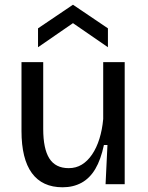

<svg xmlns="http://www.w3.org/2000/svg" viewBox="-20 -780 627 813"><path d="M245 13Q159 13 115 -47Q71 -107 71 -226V-517H163V-234Q163 -150 189 -109Q215 -68 271 -68Q302 -68 326.5 -83Q351 -98 370 -126Q389 -154 401 -192.5Q413 -231 417 -276V-517H508V-216V0H427L435 -166H420Q407 -104 383.5 -64.5Q360 -25 325 -6Q290 13 245 13ZM141 -580V-660L289 -760L437 -660V-580L289 -682Z"/></svg>

Font: Bricolage Grotesque 96pt ExtraBold
Style: Regular
Weight: 400
Version: Version 1.001;gftools[0.9.33.dev8+g029e19f]